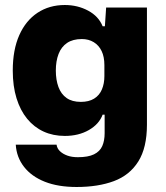

<svg xmlns="http://www.w3.org/2000/svg" viewBox="-20 -570 665 767"><path d="M286 177Q212 177 159 156Q106 135 76 96.5Q46 58 43 8H206Q208 23 219.5 34Q231 45 249 51.5Q267 58 291 58Q332 58 355.5 46.5Q379 35 388.5 13.5Q398 -8 398 -38V-112H390Q376 -74 335 -50.5Q294 -27 239 -27Q192 -27 154 -44.5Q116 -62 88.5 -95.5Q61 -129 46 -177.5Q31 -226 31 -288Q31 -371 57 -429.5Q83 -488 130 -519Q177 -550 239 -550Q290 -550 332 -527.5Q374 -505 390 -465H399L404 -540H567V-72Q567 20 532.5 75Q498 130 435 153.5Q372 177 286 177ZM303 -163Q335 -163 356 -176Q377 -189 387 -212.5Q397 -236 397 -266V-310Q397 -343 386 -366Q375 -389 354.5 -401.5Q334 -414 307 -414Q271 -414 248 -398.5Q225 -383 214 -354.5Q203 -326 203 -288Q203 -251 213.5 -222.5Q224 -194 246 -178.5Q268 -163 303 -163Z"/></svg>

Font: Mona Sans ExtraLight ExtraBold
Style: Regular
Weight: 800
Version: Version 2.000